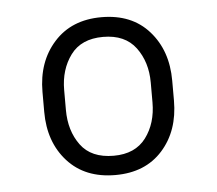

<svg xmlns="http://www.w3.org/2000/svg" viewBox="-38 -762 526 465"><g transform="rotate(-5 225.5 -529.0)"><path d="M66.4 -504.9V-553.2Q66.4 -626.5 108.9 -673.8Q151.4 -721.2 224.1 -721.2Q297.9 -721.2 339.8 -673.8Q381.8 -626.5 381.8 -553.2V-504.9Q381.8 -431.2 339.8 -384.3Q297.9 -337.4 225.1 -337.4Q151.4 -337.4 108.9 -384.3Q66.4 -431.2 66.4 -504.9ZM119.1 -553.2V-504.9Q119.1 -454.1 144.8 -419.2Q170.4 -384.3 225.1 -384.3Q277.3 -384.3 303.5 -419.2Q329.6 -454.1 329.6 -504.9V-553.2Q329.6 -603 303.5 -638.2Q277.3 -673.3 224.1 -673.3Q170.9 -673.3 145 -638.2Q119.1 -603 119.1 -553.2Z"/></g></svg>

Font: Vazirmatn FD ExtraLight
Style: Regular
Weight: 200
Designer: Saber Rastikerdar
Foundry: Saber Rastikerdar
Version: Version 33.003